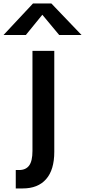

<svg xmlns="http://www.w3.org/2000/svg" viewBox="-103 -855 487 1100"><path d="M-12.7 119.1H6.8Q44.9 119.1 64 93.3Q83 67.4 83 9.8V-563.5H208V14.6Q208 118.2 161.1 171.4Q114.3 224.6 27.3 224.6H-12.7ZM-83 -654.3 85.9 -835H191.4L364.3 -654.3H236.3L139.6 -770.5L44.9 -654.3Z"/></svg>

Font: Gothic A1
Style: Bold
Weight: 700
Version: Version 2.50